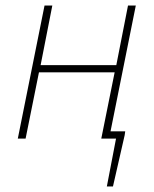

<svg xmlns="http://www.w3.org/2000/svg" viewBox="-20 -498 552 690"><path d="M364 172 397 0H354L360 -26H430L428 -12L386 172ZM44 0 140 -478H168L126 -264H398L440 -478H468L372 0H344L392 -238H120L72 0Z"/></svg>

Font: Source Sans 3
Style: Italic
Weight: 200
Italic angle: -11°
Designer: Paul D. Hunt
Foundry: Adobe
Version: Version 3.046;hotconv 1.0.118;makeotfexe 2.5.65603